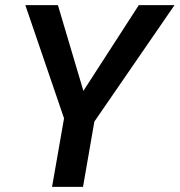

<svg xmlns="http://www.w3.org/2000/svg" viewBox="-20 -731 703 751"><path d="M206.5 -710.9 306.2 -375.5 522.9 -710.9H662.6L349.1 -255.4L304.7 0H183.6L230.5 -268.1L79.1 -710.9Z"/></svg>

Font: Mardoto Medium
Style: Italic
Weight: 500
Italic angle: -12°
Designer: Christian Robertson, Vahan Hovhannisyan
Foundry: Google
Version: Version 1.000